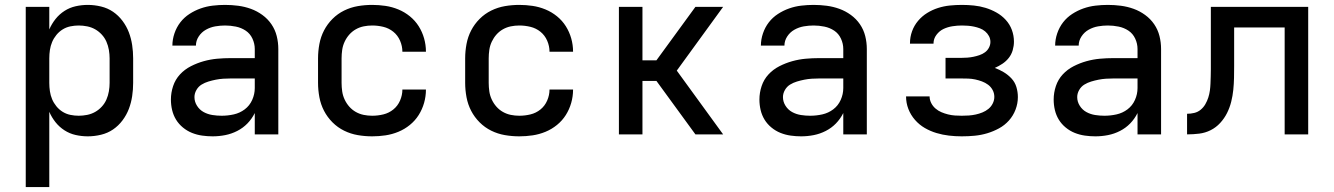

<svg xmlns="http://www.w3.org/2000/svg" viewBox="-20 -548 5440 783"><path d="M85 215V-520H181V-428Q191 -451 206.5 -470.5Q222 -490 243 -503.5Q264 -517 288.5 -522.5Q313 -528 338 -528Q365 -528 392 -521.5Q419 -515 441 -500Q463 -485 479.5 -463Q496 -441 505.5 -416Q515 -391 519 -364Q523 -337 523 -310V-210Q523 -183 519 -156Q515 -129 505.5 -104Q496 -79 479.5 -57Q463 -35 441 -20Q419 -5 392 1.5Q365 8 338 8Q313 8 288.5 2.5Q264 -3 243 -16.5Q222 -30 206.5 -49.5Q191 -69 181 -92V215ZM301 -76Q318 -76 335.5 -79.5Q353 -83 368 -91.5Q383 -100 395 -113Q407 -126 414 -142Q421 -158 424 -175.5Q427 -193 427 -210V-310Q427 -327 424 -344.5Q421 -362 414 -378Q407 -394 395 -407Q383 -420 368 -428.5Q353 -437 335.5 -440.5Q318 -444 301 -444Q284 -444 267 -440.5Q250 -437 235.5 -428Q221 -419 210 -405.5Q199 -392 192.5 -376.5Q186 -361 183.5 -344Q181 -327 181 -310V-210Q181 -193 183.5 -176Q186 -159 192.5 -143.5Q199 -128 210 -114.5Q221 -101 235.5 -92Q250 -83 267 -79.5Q284 -76 301 -76Z M847 8Q826 8 804.5 5Q783 2 763 -6Q743 -14 726 -28Q709 -42 698 -60Q687 -78 682 -99Q677 -120 677 -142Q677 -170 686 -197Q695 -224 714 -244.5Q733 -265 758.5 -278Q784 -291 811 -298.5Q838 -306 865.5 -308.5Q893 -311 921 -311H1019V-348Q1019 -370 1009.5 -390.5Q1000 -411 982 -423Q964 -435 942 -439.5Q920 -444 898 -444Q878 -444 858 -440.5Q838 -437 820 -427Q802 -417 790.5 -399.5Q779 -382 779 -362H683Q683 -387 691.5 -412Q700 -437 715.5 -457Q731 -477 752.5 -491Q774 -505 798 -513.5Q822 -522 847.5 -525Q873 -528 898 -528Q925 -528 951.5 -524.5Q978 -521 1003 -512Q1028 -503 1050 -487Q1072 -471 1087 -449Q1102 -427 1108.5 -401Q1115 -375 1115 -348V0H1019V-87Q1007 -63 989 -44.5Q971 -26 947.5 -14Q924 -2 898.5 3Q873 8 847 8ZM884 -76Q909 -76 933.5 -81.5Q958 -87 978 -102Q998 -117 1008.5 -140.5Q1019 -164 1019 -189V-228H921Q906 -228 890.5 -227Q875 -226 860 -223Q845 -220 830 -215.5Q815 -211 802 -203Q789 -195 781 -181Q773 -167 773 -152Q773 -133 783.5 -116.5Q794 -100 810.5 -91Q827 -82 846 -79Q865 -76 884 -76Z M1498 8Q1468 8 1439 3Q1410 -2 1383.5 -15Q1357 -28 1336 -49Q1315 -70 1301.5 -96Q1288 -122 1282.5 -151.5Q1277 -181 1277 -210V-310Q1277 -339 1282.5 -368.5Q1288 -398 1301.5 -424Q1315 -450 1336 -471Q1357 -492 1383.5 -505Q1410 -518 1439 -523Q1468 -528 1498 -528Q1525 -528 1552 -524Q1579 -520 1604.5 -509.5Q1630 -499 1651.5 -481.5Q1673 -464 1687.5 -441Q1702 -418 1709.5 -391.5Q1717 -365 1717 -338V-337H1621Q1621 -360 1611.5 -382Q1602 -404 1584 -418.5Q1566 -433 1543.5 -438.5Q1521 -444 1498 -444Q1480 -444 1463 -440.5Q1446 -437 1431 -428.5Q1416 -420 1404.5 -407Q1393 -394 1385.5 -378Q1378 -362 1375.5 -344.5Q1373 -327 1373 -310V-210Q1373 -193 1375.5 -175.5Q1378 -158 1385.5 -142Q1393 -126 1404.5 -113Q1416 -100 1431 -91.5Q1446 -83 1463 -79.5Q1480 -76 1498 -76Q1521 -76 1543.5 -81.5Q1566 -87 1584 -101.5Q1602 -116 1611.5 -138Q1621 -160 1621 -183H1717V-182Q1717 -155 1709.5 -128.5Q1702 -102 1687.5 -79Q1673 -56 1651.5 -38.5Q1630 -21 1604.5 -10.5Q1579 0 1552 4Q1525 8 1498 8Z M2098 8Q2068 8 2039 3Q2010 -2 1983.5 -15Q1957 -28 1936 -49Q1915 -70 1901.5 -96Q1888 -122 1882.5 -151.5Q1877 -181 1877 -210V-310Q1877 -339 1882.5 -368.5Q1888 -398 1901.5 -424Q1915 -450 1936 -471Q1957 -492 1983.5 -505Q2010 -518 2039 -523Q2068 -528 2098 -528Q2125 -528 2152 -524Q2179 -520 2204.5 -509.5Q2230 -499 2251.5 -481.5Q2273 -464 2287.5 -441Q2302 -418 2309.5 -391.5Q2317 -365 2317 -338V-337H2221Q2221 -360 2211.5 -382Q2202 -404 2184 -418.5Q2166 -433 2143.5 -438.5Q2121 -444 2098 -444Q2080 -444 2063 -440.5Q2046 -437 2031 -428.5Q2016 -420 2004.5 -407Q1993 -394 1985.5 -378Q1978 -362 1975.5 -344.5Q1973 -327 1973 -310V-210Q1973 -193 1975.5 -175.5Q1978 -158 1985.5 -142Q1993 -126 2004.5 -113Q2016 -100 2031 -91.5Q2046 -83 2063 -79.5Q2080 -76 2098 -76Q2121 -76 2143.5 -81.5Q2166 -87 2184 -101.5Q2202 -116 2211.5 -138Q2221 -160 2221 -183H2317V-182Q2317 -155 2309.5 -128.5Q2302 -102 2287.5 -79Q2273 -56 2251.5 -38.5Q2230 -21 2204.5 -10.5Q2179 0 2152 4Q2125 8 2098 8Z M2504 0V-520H2600V-302H2657L2816 -520H2929L2740 -260L2929 0H2816L2657 -218H2600V0Z M3247 8Q3226 8 3204.5 5Q3183 2 3163 -6Q3143 -14 3126 -28Q3109 -42 3098 -60Q3087 -78 3082 -99Q3077 -120 3077 -142Q3077 -170 3086 -197Q3095 -224 3114 -244.5Q3133 -265 3158.5 -278Q3184 -291 3211 -298.5Q3238 -306 3265.5 -308.5Q3293 -311 3321 -311H3419V-348Q3419 -370 3409.5 -390.5Q3400 -411 3382 -423Q3364 -435 3342 -439.5Q3320 -444 3298 -444Q3278 -444 3258 -440.5Q3238 -437 3220 -427Q3202 -417 3190.5 -399.5Q3179 -382 3179 -362H3083Q3083 -387 3091.5 -412Q3100 -437 3115.5 -457Q3131 -477 3152.5 -491Q3174 -505 3198 -513.5Q3222 -522 3247.5 -525Q3273 -528 3298 -528Q3325 -528 3351.5 -524.5Q3378 -521 3403 -512Q3428 -503 3450 -487Q3472 -471 3487 -449Q3502 -427 3508.5 -401Q3515 -375 3515 -348V0H3419V-87Q3407 -63 3389 -44.5Q3371 -26 3347.5 -14Q3324 -2 3298.5 3Q3273 8 3247 8ZM3284 -76Q3309 -76 3333.5 -81.5Q3358 -87 3378 -102Q3398 -117 3408.5 -140.5Q3419 -164 3419 -189V-228H3321Q3306 -228 3290.5 -227Q3275 -226 3260 -223Q3245 -220 3230 -215.5Q3215 -211 3202 -203Q3189 -195 3181 -181Q3173 -167 3173 -152Q3173 -133 3183.5 -116.5Q3194 -100 3210.5 -91Q3227 -82 3246 -79Q3265 -76 3284 -76Z M3902 8Q3876 8 3850 5Q3824 2 3799 -5.5Q3774 -13 3751.5 -26Q3729 -39 3711.5 -59Q3694 -79 3684.5 -103.5Q3675 -128 3675 -155H3771Q3771 -141 3777.5 -128Q3784 -115 3795 -105.5Q3806 -96 3819 -90.5Q3832 -85 3846 -81.5Q3860 -78 3874 -77Q3888 -76 3902 -76Q3917 -76 3931 -77Q3945 -78 3959 -81Q3973 -84 3986.5 -89.5Q4000 -95 4011 -104Q4022 -113 4028.5 -126Q4035 -139 4035 -153Q4035 -168 4028 -181Q4021 -194 4009.5 -202.5Q3998 -211 3984.5 -216Q3971 -221 3957 -224Q3943 -227 3928.5 -227.5Q3914 -228 3900 -228H3836V-312H3900Q3913 -312 3925.5 -313Q3938 -314 3950 -316.5Q3962 -319 3974 -323Q3986 -327 3996.5 -334.5Q4007 -342 4013 -353.5Q4019 -365 4019 -377Q4019 -390 4013 -401Q4007 -412 3997.5 -420Q3988 -428 3976 -432.5Q3964 -437 3952 -439.5Q3940 -442 3927.5 -443Q3915 -444 3903 -444Q3884 -444 3864.5 -441Q3845 -438 3828 -430Q3811 -422 3799 -406Q3787 -390 3787 -371V-370H3691V-372Q3691 -397 3699.5 -420.5Q3708 -444 3724 -463Q3740 -482 3761 -495Q3782 -508 3805.5 -515.5Q3829 -523 3853.5 -525.5Q3878 -528 3903 -528Q3927 -528 3951.5 -525.5Q3976 -523 3999 -516Q4022 -509 4043.5 -497Q4065 -485 4081.5 -467Q4098 -449 4106.5 -426Q4115 -403 4115 -378Q4115 -361 4110 -343.5Q4105 -326 4094 -312Q4083 -298 4068 -288Q4053 -278 4037 -271Q4056 -264 4073.5 -253.5Q4091 -243 4105 -228Q4119 -213 4125 -193Q4131 -173 4131 -152Q4131 -126 4121.5 -101Q4112 -76 4094.5 -56.5Q4077 -37 4054 -24.5Q4031 -12 4006 -4.5Q3981 3 3955 5.5Q3929 8 3902 8Z M4447 8Q4426 8 4404.5 5Q4383 2 4363 -6Q4343 -14 4326 -28Q4309 -42 4298 -60Q4287 -78 4282 -99Q4277 -120 4277 -142Q4277 -170 4286 -197Q4295 -224 4314 -244.5Q4333 -265 4358.5 -278Q4384 -291 4411 -298.5Q4438 -306 4465.5 -308.5Q4493 -311 4521 -311H4619V-348Q4619 -370 4609.5 -390.5Q4600 -411 4582 -423Q4564 -435 4542 -439.5Q4520 -444 4498 -444Q4478 -444 4458 -440.5Q4438 -437 4420 -427Q4402 -417 4390.5 -399.5Q4379 -382 4379 -362H4283Q4283 -387 4291.5 -412Q4300 -437 4315.5 -457Q4331 -477 4352.5 -491Q4374 -505 4398 -513.5Q4422 -522 4447.5 -525Q4473 -528 4498 -528Q4525 -528 4551.5 -524.5Q4578 -521 4603 -512Q4628 -503 4650 -487Q4672 -471 4687 -449Q4702 -427 4708.5 -401Q4715 -375 4715 -348V0H4619V-87Q4607 -63 4589 -44.5Q4571 -26 4547.5 -14Q4524 -2 4498.5 3Q4473 8 4447 8ZM4484 -76Q4509 -76 4533.5 -81.5Q4558 -87 4578 -102Q4598 -117 4608.5 -140.5Q4619 -164 4619 -189V-228H4521Q4506 -228 4490.5 -227Q4475 -226 4460 -223Q4445 -220 4430 -215.5Q4415 -211 4402 -203Q4389 -195 4381 -181Q4373 -167 4373 -152Q4373 -133 4383.5 -116.5Q4394 -100 4410.5 -91Q4427 -82 4446 -79Q4465 -76 4484 -76Z M4821 0V-84Q4836 -84 4850.5 -87.5Q4865 -91 4876.5 -100.5Q4888 -110 4895.5 -123Q4903 -136 4907.5 -150Q4912 -164 4914 -178.5Q4916 -193 4916.5 -207.5Q4917 -222 4917.5 -236.5Q4918 -251 4918 -266V-520H5315V0H5219V-436H5013V-279Q5013 -255 5012.5 -230.5Q5012 -206 5009.5 -181.5Q5007 -157 5001 -133Q4995 -109 4984 -87Q4973 -65 4956 -46.5Q4939 -28 4917 -17Q4895 -6 4870.5 -3Q4846 0 4821 0Z"/></svg>

Font: Iosevka Fixed Medium Extended
Style: Regular
Weight: 500
Width: 7
Monospace: yes
Designer: Belleve Invis
Foundry: Belleve Invis
Version: Version 24.1.1; ttfautohint (v1.8.4)